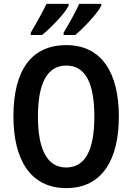

<svg xmlns="http://www.w3.org/2000/svg" viewBox="-20 -957 680 987"><path d="M501 -928V-937H387C373 -904 337 -839 307 -789V-777H367C410 -813 481 -888 501 -928ZM333 -928V-937H219C203 -903 169 -841 138 -789V-777H196C246 -818 312 -886 333 -928ZM591 -358C591 -578 506 -725 321 -725C140 -725 49 -594 49 -359C49 -141 133 10 321 10C506 10 591 -138 591 -358ZM175 -358C175 -528 222 -620 321 -620C419 -620 465 -530 465 -358C465 -185 418 -96 320 -96C223 -96 175 -188 175 -358Z"/></svg>

Font: Noto Sans Lao Condensed SemiBold
Style: Regular
Weight: 600
Width: 3
Designer: Monotype Design Team
Foundry: Monotype Imaging Inc.
Version: Version 2.003